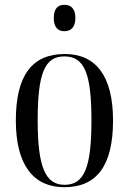

<svg xmlns="http://www.w3.org/2000/svg" viewBox="-20 -770 537 800"><path d="M248 -640C275 -640 294 -656 294 -695C294 -735 275 -750 248 -750C222 -750 204 -735 204 -695C204 -656 222 -640 248 -640ZM248 10C382 10 451 -78 451 -268C451 -454 379 -545 250 -545C113 -545 46 -455 46 -268C46 -80 121 10 248 10ZM249 0C169 0 137 -74 137 -268C137 -464 166 -535 248 -535C332 -535 361 -464 361 -268C361 -74 332 0 249 0Z"/></svg>

Font: Noto Serif Display Condensed
Style: Regular
Weight: 400
Width: 3
Designer: Monotype Design Team
Foundry: Monotype Imaging Inc.
Version: Version 2.009